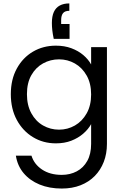

<svg xmlns="http://www.w3.org/2000/svg" viewBox="-20 -821 716 1111"><path d="M382.5 -596H291Q285.2 -622.6 282.7 -645.2Q280.2 -667.9 280.2 -687.7Q280.2 -727.2 291.7 -752Q303.2 -776.9 325.8 -789Q348.3 -801.2 381.2 -801.2V-758.5Q355.9 -758.5 344.9 -745.1Q333.9 -731.7 333.9 -705.2V-682.3H382.5ZM303.4 -556.8Q353.3 -556.8 393.3 -541.8Q433.4 -526.7 462.2 -502.2Q491.1 -477.6 507.3 -448V-548.3H598.8V11.7Q598.8 68.2 580.5 115.6Q562.1 163 528.2 197.5Q494.4 232 446.1 251Q397.8 270 337.2 270Q265.6 270 209.1 246.8Q152.6 223.5 116.8 181Q81 138.5 71.8 79.7H162.1Q177.3 129.3 223.4 160.1Q269.6 190.9 337.2 190.9Q385.6 190.9 424.1 170.5Q462.7 150.2 485 110.2Q507.3 70.1 507.3 11.7V-102.8Q491.1 -73.2 461.8 -47.8Q432.6 -22.4 392.9 -6.9Q353.3 8.5 303.4 8.5Q229.9 8.5 170.9 -27.3Q111.9 -63 77.3 -126.9Q42.6 -190.8 42.6 -276Q42.6 -361.3 77.3 -424.4Q111.9 -487.6 170.9 -522.2Q229.9 -556.8 303.4 -556.8ZM507.3 -274.5Q507.3 -338.2 481.5 -383.8Q455.7 -429.5 413.5 -453.6Q371.3 -477.6 321.5 -477.6Q271.7 -477.6 229.2 -454.2Q186.8 -430.7 161.4 -386Q135.9 -341.2 135.9 -276Q135.9 -211.9 161.4 -165.5Q186.8 -119.1 229.2 -94.9Q271.7 -70.7 321.5 -70.7Q371.3 -70.7 413.5 -94.9Q455.7 -119.1 481.5 -165Q507.3 -210.9 507.3 -274.5Z"/></svg>

Font: Poppins Variable
Style: Regular
Weight: 100
Designer: Jonny Pinhorn
Foundry: Indian Type Foundry
Version: Version 6.000